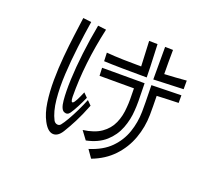

<svg xmlns="http://www.w3.org/2000/svg" viewBox="-122 -843 1245 1091"><g transform="rotate(20 500.0 -298.0)"><path d="M656 -668Q657 -644 658.5 -607.5Q660 -571 661.5 -534Q663 -497 663 -469Q587 -469 516 -470Q445 -471 404 -473L402 -524Q449 -520 503 -518.5Q557 -517 612 -517Q610 -555 608.5 -593.5Q607 -632 605 -669ZM883 -478Q864 -477 832 -476Q800 -475 765 -473.5Q730 -472 702 -471V-668L750 -667Q749 -631 749.5 -594Q750 -557 750 -521Q785 -523 819 -525Q853 -527 883 -530ZM418 -209Q393 -145 370 -100.5Q347 -56 326 -22Q301 18 270 15Q239 12 213 -37Q190 -80 181 -142Q172 -204 172.5 -275Q173 -346 179.5 -418Q186 -490 194.5 -553.5Q203 -617 209 -663L259 -657Q247 -582 236.5 -497Q226 -412 221.5 -329Q217 -246 224 -175.5Q231 -105 255 -59Q263 -46 276 -44Q289 -42 297 -52Q310 -68 327 -97.5Q344 -127 361.5 -163Q379 -199 393 -234ZM383 -244Q370 -214 353.5 -182.5Q337 -151 325 -134Q311 -114 290 -123Q269 -132 264 -184Q259 -236 262 -310.5Q265 -385 275.5 -473Q286 -561 303 -651L353 -645Q328 -533 316 -428Q304 -323 305 -222Q306 -185 318.5 -193Q331 -201 359 -268ZM491 26Q571 1 617 -45.5Q663 -92 683.5 -152Q704 -212 705 -276Q705 -300 705 -334Q705 -368 703 -437Q731 -438 766 -438.5Q801 -439 833 -440Q865 -441 883 -441V-395Q854 -394 821 -393Q788 -392 752 -390Q753 -357 753 -328Q753 -299 753 -275Q752 -201 727 -132Q702 -63 651.5 -9.5Q601 44 524 73ZM423 -64Q491 -73 532 -101.5Q573 -130 592.5 -174Q612 -218 615 -272Q617 -292 617 -321.5Q617 -351 616 -386H408L406 -434H663Q665 -362 665 -326.5Q665 -291 663 -269Q660 -214 639.5 -160.5Q619 -107 575.5 -68Q532 -29 460 -14Z"/></g></svg>

Font: Train One
Style: Regular
Weight: 400
Designer: Fontworks Inc.
Foundry: Fontworks Inc.
Version: Version 1.100